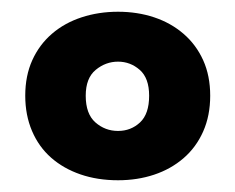

<svg xmlns="http://www.w3.org/2000/svg" viewBox="-20 -726 401 327"><path d="M338 -563Q338 -529 326 -502Q314 -475 292.5 -456.5Q271 -438 242.5 -428.5Q214 -419 181 -419Q146 -419 117 -429Q88 -439 67 -457.5Q46 -476 34.5 -503Q23 -530 23 -563Q23 -597 35 -623.5Q47 -650 68.5 -668.5Q90 -687 119 -696.5Q148 -706 181 -706Q214 -706 242.5 -696.5Q271 -687 292.5 -668.5Q314 -650 326 -623.5Q338 -597 338 -563ZM181 -621Q160 -621 143 -607Q126 -593 126 -563Q126 -532 142.5 -517.5Q159 -503 181 -503Q203 -503 218.5 -517.5Q234 -532 234 -563Q234 -593 218 -607Q202 -621 181 -621Z"/></svg>

Font: Baloo Bhaina 2
Style: Bold
Weight: 700
Designer: Yesha Goshar, Manish Minz, Shuchita Grover and Ek Type
Foundry: Ek Type
Version: Version 1.640;hotconv 1.0.111;makeotfexe 2.5.65597; ttfautoh